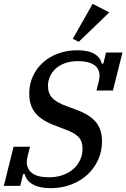

<svg xmlns="http://www.w3.org/2000/svg" viewBox="-34 -973 661 1005"><path d="M230 12Q173 12 137.5 -8Q102 -28 96 -62H87L72 0H-14L37 -205H123L111 -157Q106 -137 106 -126Q106 -88 134.5 -66.5Q163 -45 222 -45Q262 -45 294.5 -56.5Q327 -68 350 -88.5Q373 -109 385.5 -136Q398 -163 398 -194Q398 -235 376 -257Q354 -279 306 -296L262 -313Q188 -339 153.5 -378.5Q119 -418 119 -484Q119 -532 138 -573.5Q157 -615 190.5 -645.5Q224 -676 270.5 -693Q317 -710 372 -710Q428 -710 460.5 -690.5Q493 -671 498 -640H507L521 -698H607L557 -499H471L483 -547Q487 -564 487 -577Q487 -614 458 -633.5Q429 -653 374 -653Q335 -653 305.5 -642Q276 -631 256.5 -613Q237 -595 227 -571.5Q217 -548 217 -524Q217 -485 239.5 -460.5Q262 -436 318 -416L359 -401Q435 -374 467.5 -334.5Q500 -295 500 -234Q500 -183 480.5 -138.5Q461 -94 425.5 -60.5Q390 -27 340 -7.5Q290 12 230 12ZM347 -770 451 -953 538 -908 378 -754Z"/></svg>

Font: IBM Plex Serif Medm
Style: Italic
Weight: 500
Italic angle: -14°
Designer: Mike Abbink, Paul van der Laan, Pieter van Rosmalen
Foundry: Bold Monday
Version: Version 3.001